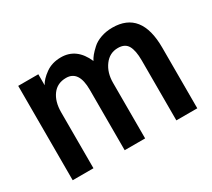

<svg xmlns="http://www.w3.org/2000/svg" viewBox="-114 -787 1099 993"><g transform="rotate(-30 435.5 -290.5)"><path d="M67.4 0V-563.5H187.5V-498Q202.1 -526.4 240.2 -553.7Q278.3 -581.1 332 -581.1Q424.8 -581.1 468.8 -480.5Q475.6 -494.1 486.8 -507.8Q498 -521.5 518.1 -540Q538.1 -558.6 569.8 -569.8Q601.6 -581.1 638.7 -581.1Q811.5 -581.1 811.5 -362.3V0H686.5V-358.4Q686.5 -417 669.9 -446.3Q653.3 -475.6 611.3 -475.6Q561.5 -475.6 530.8 -434.1Q500 -392.6 500 -332V0H377.9V-361.3Q377.9 -475.6 301.8 -475.6Q249 -475.6 220.2 -436.5Q191.4 -397.5 191.4 -334V0Z"/></g></svg>

Font: Gothic A1
Style: Bold
Weight: 700
Version: Version 2.50